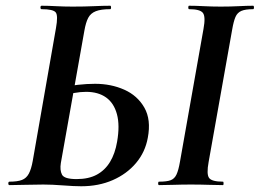

<svg xmlns="http://www.w3.org/2000/svg" viewBox="-20 -645 905 669"><path d="M263 4Q238 4 199.5 1Q161 -2 131 -2Q98 -2 67 -1Q36 0 13 0Q9 0 9 -6Q9 -12 13 -12Q41 -12 56.5 -18Q72 -24 80.5 -40Q89 -56 94 -84L175 -547Q183 -591 174 -602Q165 -613 125 -613Q121 -613 121 -619Q121 -625 125 -625Q148 -625 175 -623.5Q202 -622 233 -622Q275 -622 307 -623.5Q339 -625 364 -625Q367 -625 367 -619Q367 -613 364 -613Q332 -613 314 -606Q296 -599 287.5 -583Q279 -567 274 -538L192 -77Q188 -52 196 -36.5Q204 -21 247 -21Q289 -21 317.5 -36.5Q346 -52 363.5 -81Q381 -110 388 -151Q398 -208 387.5 -247Q377 -286 349.5 -305.5Q322 -325 280 -325Q260 -325 238 -321Q216 -317 193 -311L189 -336Q220 -346 251.5 -349.5Q283 -353 311 -353Q367 -353 413 -332.5Q459 -312 483 -270Q507 -228 495 -165Q486 -115 454 -77Q422 -39 373 -17.5Q324 4 263 4ZM534 0Q531 0 531 -6Q531 -12 534 -12Q561 -12 574.5 -17Q588 -22 595 -37Q602 -52 607 -81L689 -544Q697 -587 687 -600Q677 -613 639 -613Q636 -613 636 -619Q636 -625 639 -625Q662 -625 690 -623.5Q718 -622 749 -622Q784 -622 812 -623.5Q840 -625 862 -625Q865 -625 865 -619Q865 -613 862 -613Q835 -613 821 -607Q807 -601 800.5 -586Q794 -571 789 -542L707 -81Q699 -38 708.5 -25Q718 -12 757 -12Q759 -12 759 -6Q759 0 757 0Q735 0 707 -1Q679 -2 645 -2Q614 -2 585.5 -1Q557 0 534 0Z"/></svg>

Font: Cormorant
Style: Bold Italic
Weight: 700
Italic angle: -10°
Designer: Christian Thalmann (Catharsis Fonts)
Foundry: Catharsis Fonts
Version: Version 4.000